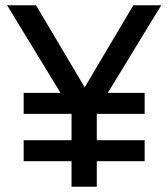

<svg xmlns="http://www.w3.org/2000/svg" viewBox="-20 -710 640 730"><path d="M7 -690H117L302 -378L487 -690H593L390 -357H530V-277H348V-177H530V-97H348V0H252V-97H70V-177H252V-277H70V-357H210Z"/></svg>

Font: Radio Canada
Style: Regular
Weight: 400
Designer: Charles Daoud, Etienne Aubert Bonn, Alexandre Saumier Demers, Jacques Le Bailly
Foundry: Radio-Canada
Version: Version 2.104;gftools[0.9.28.dev5+ged2979d]